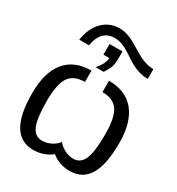

<svg xmlns="http://www.w3.org/2000/svg" viewBox="-195 -944 990 1075"><g transform="rotate(30 300.0 -406.0)"><path d="M488.8 -266.6Q488.8 -374.5 458.5 -419.7Q428.2 -464.8 356.9 -464.8V-538.1Q466.8 -538.1 524.2 -467.5Q581.5 -397 581.5 -264.6Q581.5 -125 540.8 -57.6Q500 9.8 418.5 9.8Q349.1 9.8 300.3 -30.8Q250 9.8 182.1 9.8Q101.1 9.8 60.1 -57.4Q19 -124.5 19 -264.6Q19 -397 76.4 -467.5Q133.8 -538.1 243.7 -538.1V-464.8Q172.4 -464.8 142.1 -419.9Q111.8 -375 111.8 -266.6Q111.8 -152.8 132.6 -106.2Q153.3 -59.6 198.7 -59.6Q228.5 -59.6 257.1 -74.2Q285.6 -88.9 300.3 -109.9Q315.4 -88.9 343.8 -74.2Q372.1 -59.6 401.9 -59.6Q447.3 -59.6 468 -106.4Q488.8 -153.3 488.8 -266.6ZM340.3 -717.8V-669.9Q340.3 -649.4 337.6 -634.8Q335 -620.1 329.6 -607.4Q324.2 -594.7 306.2 -566.4H254.4Q294.9 -614.3 294.9 -648.9H256.8V-717.8ZM539.6 -655.3Q502.9 -655.3 468 -668.2Q433.1 -681.2 393.1 -708.5Q350.6 -737.8 322.3 -749.8Q293.9 -761.7 267.1 -761.7Q178.2 -761.7 160.6 -653.8H97.7Q110.4 -734.4 154.8 -778.3Q199.2 -822.3 263.7 -822.3Q293 -822.3 323 -811Q353 -799.8 399.9 -770.5Q444.8 -742.2 476.3 -730.5Q507.8 -718.8 539.6 -718.8Z"/></g></svg>

Font: Cousine
Style: Regular
Weight: 400
Monospace: yes
Designer: Steve Matteson
Foundry: Monotype Imaging Inc.
Version: Version 1.21